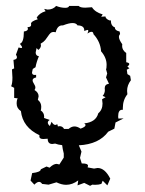

<svg xmlns="http://www.w3.org/2000/svg" viewBox="-20 -615 484 641"><path d="M209 -184.6Q218.8 -192.9 228.5 -192.9Q238.3 -192.9 249 -185.5Q265.6 -191.4 265.6 -197.3Q265.6 -200.2 261.2 -203.1Q300.3 -207 308.1 -236.8Q322.3 -248.5 322.3 -269.5L320.8 -283.7L332.5 -290.5L322.8 -294.9Q330.1 -303.2 330.1 -314.5L329.6 -320.3Q329.6 -333.5 343.8 -335.4L334 -356.4L337.9 -369.6L334 -383.8Q335.9 -386.7 335.9 -398.9Q335.9 -422.4 317.4 -443.8Q315.4 -475.6 292 -501Q291.5 -508.8 285.6 -508.8Q279.8 -508.8 272 -502.9L274.9 -511.7Q274.9 -515.1 271.5 -515.1L261.2 -511.7V-514.2Q261.2 -529.8 238.8 -530.3Q234.4 -538.1 222.2 -538.1Q210.4 -538.1 190.4 -530.3H188Q171.4 -530.3 166 -507.3L159.7 -508.3Q152.3 -508.3 148.2 -504.2Q144 -500 140.1 -493.9Q136.2 -487.8 130.9 -481.2Q125.5 -474.6 115.7 -469.2L116.7 -463.4Q116.7 -455.1 107.9 -448.2L102.1 -454.6L99.1 -439.9Q99.1 -428.7 109.9 -427.2Q101.6 -407.7 98.6 -390.6L89.4 -384.8L86.9 -373Q86.9 -364.7 96.2 -364.7L100.6 -365.2V-356.4Q88.9 -354 88.9 -347.2Q88.9 -341.8 93.5 -335Q98.1 -328.1 98.1 -322.8Q98.1 -318.4 95.2 -314.5Q108.9 -306.2 108.9 -293.5L106.4 -281.7Q117.7 -272.5 117.7 -258.8Q117.7 -249 115.7 -246.6Q127.4 -238.8 127.4 -225.6L127 -221.2L146 -214.4Q139.6 -210.9 139.6 -205.6Q139.6 -200.2 146.5 -194.3L152.3 -208.5Q158.2 -197.8 165 -197.8L171.4 -200.2L173.3 -192.9L178.7 -193.8Q189 -193.8 193.8 -184.6ZM187.5 -130.4Q173.8 -131.8 164.1 -135.7L154.8 -134.3Q139.2 -134.3 139.2 -151.9L124.5 -150.9Q111.3 -150.9 111.3 -160.2L111.8 -163.6Q55.7 -189.9 49.8 -244.1Q35.6 -253.4 35.6 -269Q35.6 -281.2 39.1 -286.6L27.3 -288.1V-321.8L17.1 -327.1Q21.5 -335.4 21.5 -356L20 -383.3L27.3 -386.7L24.9 -415Q36.6 -417 36.6 -423.8Q36.6 -428.2 33.2 -432.1L42 -456.5L50.3 -454.6Q53.7 -454.6 53.7 -457Q53.7 -460 46.4 -468.8Q59.6 -473.6 59.6 -507.3V-509.8Q73.2 -511.7 73.2 -518.6L71.8 -524.4Q84 -524.4 84 -532.2L83.5 -535.6Q83.5 -543.9 106.4 -550.8L102.5 -555.7Q110.8 -571.3 132.3 -577.6L127.4 -585.4L138.7 -583Q156.7 -583 167.5 -595.2Q182.6 -588.9 198.2 -588.9Q209 -588.9 210.9 -595.2H242.7Q247.1 -589.4 264.6 -589.4L287.1 -590.8Q297.4 -574.2 322.8 -566.9L317.9 -559.1L332 -560.1Q332.5 -552.2 345.2 -546.9H350.1Q350.1 -528.3 363.8 -523.4V-522Q363.8 -513.2 379.4 -509.8L380.9 -501.5Q377 -497.1 377 -492.2Q377 -482.9 388.2 -467.3L387.7 -461.4Q387.7 -447.8 401.4 -438V-407.2Q411.6 -405.3 411.6 -401.4Q411.6 -397.5 405.3 -392.6L412.1 -387.2L403.3 -382.3L405.3 -367.7L414.6 -361.8L417 -347.2Q404.3 -330.6 404.3 -311.5L405.3 -300.3Q390.1 -281.2 390.1 -254.9V-248.5H387.7Q374.5 -248.5 374.5 -226.6L375 -219.2L392.6 -219.7L365.7 -206.1L361.8 -185.5L341.3 -175.3Q310.5 -133.3 243.2 -129.9L252 -108.9L247.1 -87.9L252.9 -69.3H254.9Q273.9 -69.3 273.9 -61.5L272.5 -56.2L293.9 -52.2L305.7 -54.2Q330.1 -54.2 348.1 -18.6L338.4 3.9L322.8 -11.7L318.4 -1Q309.6 2 297.4 2L288.1 1.5L280.8 5.4L261.2 -4.4L238.8 3.9L241.2 -12.7Q221.7 2 200.7 2Q186 2 168.5 -6.3L142.1 1.5L120.6 -1Q116.2 -7.8 110.4 -7.8Q103.5 -7.8 94.7 1.5L82 -12.2L87.4 -37.1Q116.2 -40.5 116.2 -49.8L135.3 -59.1L145.5 -55.2Q158.2 -67.9 169.4 -67.9L178.2 -65.9L192.9 -88.9V-102.5Q189 -117.2 187.5 -130.4Z"/></svg>

Font: Truetypewriter PolyglOTT
Style: Regular
Weight: 400
Designer: Sergey Beatoff a.k.a. Sam_T
Version: Version 3.76